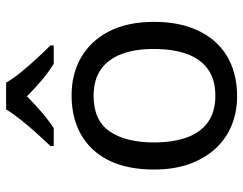

<svg xmlns="http://www.w3.org/2000/svg" viewBox="-106 -700 816 645"><g transform="rotate(-90 302.5 -378.0)"><path d="M551 -269Q551 -202 533.5 -150.5Q516 -99 483.5 -63Q451 -27 404.5 -8.5Q358 10 301 10Q248 10 203 -8.5Q158 -27 125 -63Q92 -99 73.5 -150.5Q55 -202 55 -269Q55 -358 85 -419.5Q115 -481 171 -513.5Q227 -546 304 -546Q377 -546 432.5 -513.5Q488 -481 519.5 -419.5Q551 -358 551 -269ZM146 -269Q146 -206 162.5 -159.5Q179 -113 214 -88Q249 -63 303 -63Q357 -63 392 -88Q427 -113 443.5 -159.5Q460 -206 460 -269Q460 -333 443 -378Q426 -423 391.5 -447.5Q357 -472 302 -472Q220 -472 183 -418Q146 -364 146 -269ZM347 -766Q359 -744 381.5 -716.5Q404 -689 428.5 -662.5Q453 -636 472 -617V-606H410Q384 -622 356 -645.5Q328 -669 301 -696Q274 -669 247 -646Q220 -623 194 -606H134V-617Q153 -637 176.5 -663Q200 -689 222 -716.5Q244 -744 257 -766Z"/></g></svg>

Font: Noto Sans Kannada
Style: Regular
Weight: 400
Designer: Jelle Bosma - Monotype Design Team
Foundry: Monotype Imaging Inc.
Version: Version 2.003